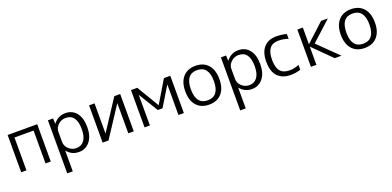

<svg xmlns="http://www.w3.org/2000/svg" viewBox="1 -1412 5137 2514"><g transform="rotate(-20 2569.5 -155.0)"><path d="M75.2 -519.5H487.3V0H414.1V-458H148.4V0H75.2Z M636.7 -519.5H709L710.9 -445.3H712.9Q779.3 -530.3 880.9 -530.3Q977.5 -530.3 1034.2 -459.5Q1090.8 -388.7 1090.8 -259.8Q1090.8 -134.8 1032.2 -62.5Q973.6 9.8 880.9 9.8Q778.3 9.8 715.8 -68.4H713.9V219.7H636.7ZM1013.7 -259.8Q1013.7 -469.7 863.3 -469.7Q802.7 -469.7 758.3 -428.2Q713.9 -386.7 713.9 -331.1V-189.5Q713.9 -132.8 758.8 -91.3Q803.7 -49.8 863.3 -49.8Q934.6 -49.8 974.1 -103.5Q1013.7 -157.2 1013.7 -259.8Z M1286.1 -101.6H1288.1L1561.5 -519.5H1643.6V0H1567.4V-418H1565.4L1292 0H1210V-519.5H1286.1Z M2341.8 0H2266.6V-423.8H2264.6L2100.6 -154.3H2034.2L1870.1 -423.8H1868.2V0H1793.9V-519.5H1881.8L2066.4 -210H2067.4L2252.9 -519.5H2341.8Z M2519 -459Q2582 -530.3 2693.8 -530.3Q2805.7 -530.3 2868.7 -459Q2931.6 -387.7 2931.6 -259.8Q2931.6 -131.8 2868.7 -61Q2805.7 9.8 2693.8 9.8Q2582 9.8 2519 -61Q2456.1 -131.8 2456.1 -259.8Q2456.1 -387.7 2519 -459ZM2534.2 -259.8Q2534.2 -49.8 2694.3 -49.8Q2854.5 -49.8 2854.5 -259.8Q2854.5 -469.7 2694.3 -469.7Q2534.2 -469.7 2534.2 -259.8Z M3046.9 -519.5H3119.1L3121.1 -445.3H3123Q3189.5 -530.3 3291 -530.3Q3387.7 -530.3 3444.3 -459.5Q3501 -388.7 3501 -259.8Q3501 -134.8 3442.4 -62.5Q3383.8 9.8 3291 9.8Q3188.5 9.8 3126 -68.4H3124V219.7H3046.9ZM3423.8 -259.8Q3423.8 -469.7 3273.4 -469.7Q3212.9 -469.7 3168.5 -428.2Q3124 -386.7 3124 -331.1V-189.5Q3124 -132.8 3168.9 -91.3Q3213.9 -49.8 3273.4 -49.8Q3344.7 -49.8 3384.3 -103.5Q3423.8 -157.2 3423.8 -259.8Z M3967.8 -79.1V-11.7Q3897.5 10.7 3830.1 9.8Q3711.9 9.8 3648.4 -58.6Q3585 -127 3585 -259.8Q3585 -391.6 3646.5 -460.9Q3708 -530.3 3820.3 -530.3Q3895.5 -530.3 3962.9 -511.7V-444.3Q3894.5 -468.8 3825.2 -467.8Q3665 -467.8 3665 -259.8Q3665 -151.4 3707 -101.6Q3749 -51.8 3835 -51.8Q3902.3 -51.8 3967.8 -79.1Z M4190.4 -252H4188.5V0H4112.3V-519.5H4188.5V-288.1H4190.4L4442.4 -519.5H4537.1L4262.7 -269.5L4538.1 0H4444.3Z M4686 -459Q4749 -530.3 4860.8 -530.3Q4972.7 -530.3 5035.6 -459Q5098.6 -387.7 5098.6 -259.8Q5098.6 -131.8 5035.6 -61Q4972.7 9.8 4860.8 9.8Q4749 9.8 4686 -61Q4623 -131.8 4623 -259.8Q4623 -387.7 4686 -459ZM4701.2 -259.8Q4701.2 -49.8 4861.3 -49.8Q5021.5 -49.8 5021.5 -259.8Q5021.5 -469.7 4861.3 -469.7Q4701.2 -469.7 4701.2 -259.8Z"/></g></svg>

Font: Mgen+ 1c regular
Style: Regular
Weight: 400
Designer: [Source Han Sans]
Ryoko NISHIZUKA  (kana & ideographs); Paul D. Hunt (Latin, Greek & Cyrillic); Wenlong ZHANG  (bopomofo
Version: Version 1.059.20150602